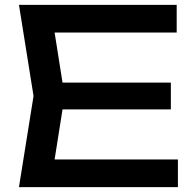

<svg xmlns="http://www.w3.org/2000/svg" viewBox="-20 -770 806 790"><path d="M683 -320H159V-430H683ZM193 -40 130 -114H712V0H58L118 -375L58 -750H707V-636H130L193 -710L246 -375Z"/></svg>

Font: Unbounded Variable
Style: Regular
Weight: 400
Designer: Luke Prowse, Jean-Baptiste Morizot, Fátima Lázaro, Florian Runge
Foundry: NaN
Version: Version 1.600;FEAKit 1.0